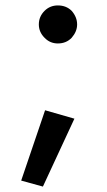

<svg xmlns="http://www.w3.org/2000/svg" viewBox="-20 -516 395 707"><path d="M123 -426Q123 -398 144 -377Q164 -356 193 -356Q224 -356 244 -377Q264 -400 264 -426Q264 -453 244 -476Q224 -496 193 -496Q164 -496 144 -476Q123 -455 123 -426ZM254 -79 146 -110 58 149 138 171Z"/></svg>

Font: NM-font
Style: Medium
Weight: 500
Designer: ""
Foundry: ""
Version: ""